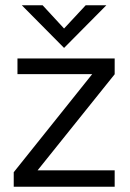

<svg xmlns="http://www.w3.org/2000/svg" viewBox="-20 -710 494 730"><path d="M32.2 0ZM32.2 0ZM416 0H32.2V-55.2L330.6 -428.2H46.4V-487.8H416V-427.7L123 -62.5H416ZM223.6 -527.8 63 -689.9H142.1L223.6 -601.6L305.7 -689.9H384.3Z"/></svg>

Font: Acari Sans
Style: Regular
Weight: 400
Designer: Alfredo Marco Pradil and Stefan Peev
Foundry: Hanken Design Co.
Version: Version 1.045;February 4, 2021;FontCreator 13.0.0.2655 64-bi